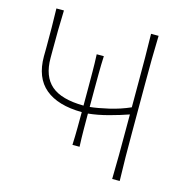

<svg xmlns="http://www.w3.org/2000/svg" viewBox="-105 -812 882 911"><g transform="rotate(15 335.5 -356.5)"><path d="M302 -107.5Q304 -152 304.2 -192.5Q304.5 -233 304.5 -267.5V-269Q186.5 -270 124.5 -321.8Q62.5 -373.5 62.5 -478.5Q62.5 -489.5 62.8 -500.5Q63 -511.5 63 -522.5Q63 -576 62.8 -619.5Q62.5 -663 61 -713H98Q96 -661 95.5 -614.8Q95 -568.5 95 -512.5V-478.5Q95 -389 145 -345.5Q195 -302 304.5 -301V-392.5Q304.5 -427 304.2 -467.8Q304 -508.5 302 -552.5H337Q335 -508.5 334.8 -467.8Q334.5 -427 334.5 -392.5V-302.5Q371 -306 425.2 -318.5Q479.5 -331 528 -352.5V-475Q528 -540.5 527.8 -596.5Q527.5 -652.5 526 -713H563Q561 -652.5 560.5 -596.5Q560 -540.5 560 -475V-238Q560 -173 560.5 -117Q561 -61 563 0H526Q527.5 -61 527.8 -117Q528 -173 528 -238V-317.5Q488.5 -303.5 434.8 -289Q381 -274.5 334.5 -270V-267.5Q334.5 -233 334.8 -192.5Q335 -152 337 -107.5Z"/></g></svg>

Font: Commissioner Flair Thin
Style: Regular
Weight: 100
Designer: Kostas Bartsokas
Foundry: Kostas Bartsokas
Version: Version 1.000; ttfautohint (v1.8.3)